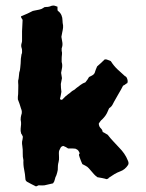

<svg xmlns="http://www.w3.org/2000/svg" viewBox="-20 -658 524 688"><path d="M439 -67Q428 -50 411 -44Q400 -40 390 -34Q380 -28 370 -21Q368 -17 362 -16Q359 -17 355 -18Q351 -19 346 -20L329 -23Q322 -28 317 -33.5Q312 -39 307 -45Q297 -57 293 -60Q289 -63 275 -70Q270 -81 266 -92.5Q262 -104 263 -105Q267 -107 263.5 -113.5Q260 -120 258 -121Q252 -125 251 -125Q245 -126 238 -126Q231 -126 224 -126Q220 -129 216 -131Q212 -133 207 -135Q200 -134 197 -128.5Q194 -123 192 -118Q191 -115 191 -109Q191 -102 191.5 -94Q192 -86 190 -78Q188 -71 187.5 -64Q187 -57 187 -49Q186 -45 185 -40Q184 -35 182 -30Q178 -23 176.5 -15Q175 -7 170 -1Q146 5 139.5 6Q133 7 118 6Q116 7 114 8Q112 9 109 10Q102 7 94 2.5Q86 -2 78 -6Q71 -10 71 -17Q70 -34 66.5 -50.5Q63 -67 64 -84Q61 -96 61.5 -109Q62 -122 60 -135Q59 -139 59 -142.5Q59 -146 59 -150Q61 -158 62 -168Q61 -170 59.5 -173.5Q58 -177 56 -179Q53 -189 54 -197Q55 -205 55.5 -212.5Q56 -220 54 -229Q54 -234 54.5 -237.5Q55 -241 56 -245Q61 -257 55 -270Q53 -278 50 -286Q47 -294 44 -302Q44 -306 44 -311Q44 -316 45 -321Q45 -332 45.5 -342.5Q46 -353 45 -363Q45 -369 45 -369Q47 -376 47.5 -383.5Q48 -391 49 -398Q52 -406 52.5 -415Q53 -424 54 -431Q54 -448 57 -463Q59 -467 59 -470.5Q59 -474 59 -477Q59 -482 57.5 -486Q56 -490 56 -494Q56 -499 57.5 -503.5Q59 -508 59 -512V-546Q60 -556 60 -566Q60 -576 61 -587Q60 -588 59 -590Q58 -592 56 -595Q54 -601 59 -601Q79 -609 98 -619Q100 -619 101 -619.5Q102 -620 103 -620Q112 -622 120.5 -623.5Q129 -625 136 -630Q138 -633 145 -633Q156 -633 164 -637Q171 -639 176 -637.5Q181 -636 186 -634V-626Q186 -621 187 -620Q187 -618 189 -618Q204 -606 204 -584Q204 -580 204.5 -576Q205 -572 206 -567V-559Q205 -550 203 -542Q201 -534 200 -526Q202 -516 203.5 -505.5Q205 -495 201 -485V-476Q203 -469 202 -462Q201 -455 201 -447V-436Q204 -426 202.5 -416Q201 -406 199 -397Q200 -392 200.5 -387.5Q201 -383 202 -378Q201 -373 200 -367.5Q199 -362 198 -357Q198 -350 198.5 -343.5Q199 -337 200 -329Q199 -324 198 -317.5Q197 -311 195 -305Q195 -302 199 -300Q199 -300 199.5 -300Q200 -300 201 -301Q205 -301 206 -304Q214 -313 225 -321Q230 -324 234 -328Q238 -332 244 -335Q247 -336 253 -342Q261 -348 269 -354Q277 -360 286 -363Q295 -374 299 -382Q304 -384 308 -386.5Q312 -389 314 -390Q317 -393 319 -396Q321 -402 323 -408Q325 -414 328 -420Q335 -426 341.5 -432Q348 -438 355 -445Q361 -446 366 -443.5Q371 -441 377 -439Q387 -423 400.5 -410Q414 -397 428 -385Q433 -384 436 -375Q439 -366 436 -360Q433 -359 429.5 -356Q426 -353 421 -351Q414 -337 405.5 -323Q397 -309 389 -294Q386 -288 383 -282.5Q380 -277 375 -273Q371 -271 370 -268Q369 -265 367 -261Q363 -251 358 -244Q353 -237 346 -230Q343 -228 340 -224Q337 -220 335 -217Q334 -216 334 -214Q335 -204 341 -198.5Q347 -193 348 -185Q353 -183 357.5 -180Q362 -177 366 -175Q375 -163 386 -151.5Q397 -140 407 -129Q417 -119 425 -107.5Q433 -96 438 -83Q440 -79 440.5 -75Q441 -71 439 -67Z"/></svg>

Font: Daruma Drop One
Style: Regular
Weight: 400
Designer: Maniackers Design
Version: Version 1.000